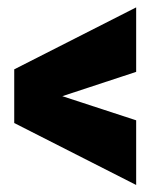

<svg xmlns="http://www.w3.org/2000/svg" viewBox="-20 -510 430 533"><path d="M358 3.5 19.5 -168.5V-317.5L358 -489.5V-310.5L153 -243L358 -176Z"/></svg>

Font: Anybody Black
Style: Regular
Weight: 900
Designer: Tyler Finck
Foundry: Etcetera Type Company
Version: Version 1.010; ttfautohint (v1.8.3) -l 8 -r 50 -G 200 -x 14 